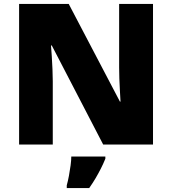

<svg xmlns="http://www.w3.org/2000/svg" viewBox="-20 -734 874 975"><path d="M77 0V-714H329L589 -218H592Q591 -241 589 -272Q587 -303 586 -335Q585 -367 585 -391V-714H757V0H504L243 -503H239Q241 -480 243 -447.5Q245 -415 246.5 -382Q248 -349 248 -322V0ZM515 72Q504 99 492 122.5Q480 146 466 170Q452 194 433 221H319V207Q325 186 330 159Q335 132 338.5 106Q342 80 342 61H515Z"/></svg>

Font: Noto Sans Symbols Black
Style: Regular
Weight: 900
Version: Version 2.002